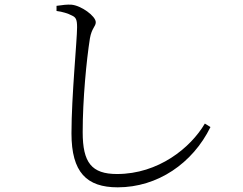

<svg xmlns="http://www.w3.org/2000/svg" viewBox="-20 -765 1040 822"><path d="M222 -718C247 -715 272 -707 287 -699C305 -691 310 -682 310 -648C310 -594 286 -352 286 -194C286 -27 351 37 484 37C655 37 805 -66 881 -221L857 -236C796 -132 658 -20 481 -20C372 -20 334 -69 334 -199C334 -339 350 -506 365 -601C373 -646 390 -651 390 -670C390 -696 327 -742 285 -745C268 -746 249 -744 222 -740Z"/></svg>

Font: Noto Serif HK Light
Style: Regular
Weight: 300
Designer: Ryoko NISHIZUKA 西塚涼子 (kana & ideographs); Frank Grießhammer (Latin, Greek & Cyrillic); Wenlong ZHANG 张文龙 (bopomofo); San
Foundry: Adobe
Version: Version 2.001;hotconv 1.1.0;makeotfexe 2.6.0